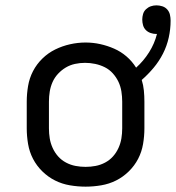

<svg xmlns="http://www.w3.org/2000/svg" viewBox="-20 -690 658 718"><path d="M300 8Q271 8 241.5 3Q212 -2 186 -15Q160 -28 138.5 -49Q117 -70 103.5 -96Q90 -122 85 -151.5Q80 -181 80 -210V-310Q80 -339 85 -368.5Q90 -398 103.5 -424Q117 -450 138.5 -471Q160 -492 186.5 -505Q213 -518 242 -524.5Q271 -531 300 -531Q328 -531 355 -525Q382 -519 407 -508Q432 -497 453 -479Q474 -461 489 -437Q517 -462 537.5 -494.5Q558 -527 567 -563Q566 -563 565.5 -563Q565 -563 564 -563Q554 -563 543.5 -566.5Q533 -570 525.5 -577.5Q518 -585 515 -595.5Q512 -606 512 -617Q512 -627 515 -637.5Q518 -648 526 -655.5Q534 -663 544 -666.5Q554 -670 565 -670Q576 -670 587 -666.5Q598 -663 605.5 -654.5Q613 -646 615.5 -635Q618 -624 618 -613Q618 -581 611 -549.5Q604 -518 589.5 -489.5Q575 -461 554.5 -436.5Q534 -412 510 -391Q516 -372 518 -351.5Q520 -331 520 -310V-210Q520 -181 515 -151.5Q510 -122 496.5 -96Q483 -70 461.5 -49Q440 -28 414 -15Q388 -2 358.5 3Q329 8 300 8ZM300 -66Q319 -66 337.5 -69.5Q356 -73 373 -82Q390 -91 402.5 -105Q415 -119 423 -136.5Q431 -154 434 -172.5Q437 -191 437 -210V-310Q437 -329 434 -348Q431 -367 423 -384Q415 -401 402 -415.5Q389 -430 372 -438.5Q355 -447 336 -451Q317 -455 298 -455Q279 -455 260.5 -451Q242 -447 226 -437.5Q210 -428 197 -414Q184 -400 176.5 -383Q169 -366 166 -347.5Q163 -329 163 -310V-210Q163 -191 166 -172.5Q169 -154 177 -136.5Q185 -119 197.5 -105Q210 -91 227 -82Q244 -73 262.5 -69.5Q281 -66 300 -66Z"/></svg>

Font: Bmono
Style: Regular
Weight: 400
Monospace: yes
Designer: Belleve Invis
Foundry: Belleve Invis
Version: Version 11.2.2; ttfautohint (v1.8.2)